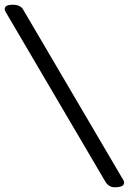

<svg xmlns="http://www.w3.org/2000/svg" viewBox="-141 -771 546 814"><path d="M345 23Q332 23 322 16.5Q312 10 305 -2L-118 -722Q-121 -728 -121 -733Q-121 -751 -86 -751Q-72 -751 -61.5 -746.5Q-51 -742 -45 -734L378 -14Q385 -5 385 4Q385 23 345 23Z"/></svg>

Font: Chicle
Style: Regular
Weight: 400
Designer: Angel Koziupa and Alejandro Paul
Foundry: Angel Koziupa and Alejandro Paul
Version: Version 1.000